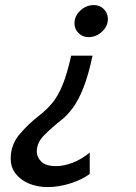

<svg xmlns="http://www.w3.org/2000/svg" viewBox="-20 -553 543 769"><path d="M339.4 58.1V143.6Q309.6 166 262.9 181.2Q216.3 196.3 170.4 196.3Q131.3 196.3 97.7 182.9Q64 169.4 43.5 143.8Q22.9 118.2 22.9 82Q22.9 26.9 58.1 -14.9Q93.3 -56.6 137.7 -90.8Q168 -114.3 190.4 -141.8Q212.9 -169.4 231 -213.6Q249 -257.8 265.1 -330.1H350.6Q334 -251.5 314 -201.2Q293.9 -150.9 271.5 -120.6Q249 -90.3 225.1 -71.8Q188 -42.5 157.7 -12.2Q127.4 18.1 127.4 52.7Q127.4 76.7 145.5 94.5Q163.6 112.3 205.1 112.3Q234.4 112.3 269.5 99.4Q304.7 86.4 339.4 58.1ZM412.1 -477.1Q412.1 -447.8 388.4 -426Q364.7 -404.3 334 -404.3Q310.5 -404.3 294.4 -420.7Q278.3 -437 278.3 -459.5Q278.3 -488.8 301.8 -510.7Q325.2 -532.7 356.4 -532.7Q379.9 -532.7 396 -516.4Q412.1 -500 412.1 -477.1Z"/></svg>

Font: Andika
Style: Italic
Weight: 400
Italic angle: -14°
Designer: Victor Gaultney, Annie Olsen, Julie Remington, Don Collingsworth, Eric Hays, Becca Hirsbrunner
Foundry: SIL International
Version: Version 6.101